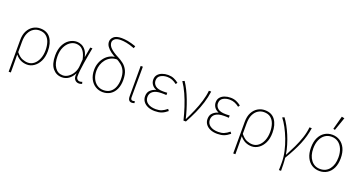

<svg xmlns="http://www.w3.org/2000/svg" viewBox="-47 -1534 4683 2497"><g transform="rotate(20 2295.0 -286.0)"><path d="M92 180V-257Q92 -334 119.5 -385.5Q147 -437 191.5 -463.5Q236 -490 288 -490Q384 -490 432 -423.5Q480 -357 480 -246Q480 -165 452 -107.5Q424 -50 379 -19Q334 12 284 12Q239 12 199 -5.5Q159 -23 120 -68Q121 -20 121.5 18Q122 56 122 94Q122 132 122 180ZM286 -16Q331 -16 368 -45.5Q405 -75 426.5 -127Q448 -179 448 -246Q448 -307 431.5 -356Q415 -405 379.5 -433.5Q344 -462 286 -462Q244 -462 206.5 -439Q169 -416 145.5 -368Q122 -320 122 -244V-102Q166 -48 206.5 -32Q247 -16 286 -16Z M766 12Q688 12 638 -47.5Q588 -107 588 -225Q588 -310 617 -369Q646 -428 693.5 -459Q741 -490 796 -490Q828 -490 860.5 -475.5Q893 -461 918.5 -428Q944 -395 956 -340H958L982 -478H1012Q1002 -426 992 -370Q982 -314 973.5 -259.5Q965 -205 959.5 -156.5Q954 -108 954 -70Q954 -46 968.5 -31Q983 -16 1002 -16Q1011 -16 1020.5 -18.5Q1030 -21 1037 -24L1044 2Q1037 5 1026 8.5Q1015 12 1000 12Q964 12 942 -16.5Q920 -45 930 -100H928Q867 12 766 12ZM768 -16Q808 -16 844.5 -41.5Q881 -67 905.5 -109.5Q930 -152 934 -202L942 -298Q926 -370 900.5 -405Q875 -440 847 -451Q819 -462 794 -462Q749 -462 709.5 -434Q670 -406 645 -353.5Q620 -301 620 -225Q620 -131 659 -73.5Q698 -16 768 -16Z M1330 12Q1276 12 1230 -15.5Q1184 -43 1156 -96Q1128 -149 1128 -224Q1128 -274 1144 -318.5Q1160 -363 1189.5 -398.5Q1219 -434 1259 -454Q1299 -474 1346 -474L1364 -452Q1315 -452 1277 -432Q1239 -412 1213 -379.5Q1187 -347 1173.5 -307Q1160 -267 1160 -226Q1160 -162 1182 -115Q1204 -68 1242.5 -42Q1281 -16 1330 -16Q1387 -16 1424.5 -44Q1462 -72 1480 -119Q1498 -166 1498 -224Q1498 -297 1477 -341.5Q1456 -386 1422 -413Q1388 -440 1348 -460Q1302 -483 1265 -510Q1228 -537 1206 -568Q1184 -599 1184 -634Q1184 -673 1217.5 -703.5Q1251 -734 1326 -734Q1365 -734 1412 -725.5Q1459 -717 1526 -694L1516 -664Q1446 -690 1401.5 -698Q1357 -706 1324 -706Q1267 -706 1241.5 -684.5Q1216 -663 1216 -636Q1216 -593 1256 -556Q1296 -519 1362 -486Q1404 -465 1442.5 -435.5Q1481 -406 1505.5 -356.5Q1530 -307 1530 -226Q1530 -155 1506 -101.5Q1482 -48 1437 -18Q1392 12 1330 12Z M1734 12Q1717 12 1705 5Q1693 -2 1686.5 -17.5Q1680 -33 1680 -58V-478H1710Q1710 -406 1709.5 -335.5Q1709 -265 1708.5 -194.5Q1708 -124 1708 -52Q1708 -34 1716 -25Q1724 -16 1736 -16Q1743 -16 1749 -17.5Q1755 -19 1764 -22L1770 4Q1763 7 1754 9.5Q1745 12 1734 12Z M2052 12Q1995 12 1954 -6Q1913 -24 1890.5 -55.5Q1868 -87 1868 -128Q1868 -182 1900.5 -212Q1933 -242 1972 -252V-256Q1935 -271 1914.5 -301Q1894 -331 1894 -368Q1894 -408 1916 -435Q1938 -462 1975.5 -476Q2013 -490 2058 -490Q2102 -490 2137.5 -475Q2173 -460 2204 -435L2188 -412Q2157 -436 2125.5 -449Q2094 -462 2056 -462Q2004 -462 1965 -439Q1926 -416 1926 -366Q1926 -324 1959.5 -295Q1993 -266 2070 -266Q2084 -266 2094.5 -266.5Q2105 -267 2124 -268V-236Q2103 -238 2088 -238Q2073 -238 2056 -238Q1980 -238 1940 -209Q1900 -180 1900 -129Q1900 -77 1942 -46.5Q1984 -16 2056 -16Q2101 -16 2134.5 -29.5Q2168 -43 2207 -75L2224 -51Q2183 -17 2144.5 -2.5Q2106 12 2052 12Z M2446 0Q2425 -87 2397 -173Q2369 -259 2334 -337Q2299 -415 2256 -478L2284 -490Q2313 -447 2340.5 -391.5Q2368 -336 2391.5 -274.5Q2415 -213 2434 -151Q2453 -89 2466 -32H2470Q2504 -99 2537 -175Q2570 -251 2593.5 -328.5Q2617 -406 2624 -478H2656Q2645 -396 2620.5 -317Q2596 -238 2560.5 -159.5Q2525 -81 2480 0Z M2916 12Q2859 12 2818 -6Q2777 -24 2754.5 -55.5Q2732 -87 2732 -128Q2732 -182 2764.5 -212Q2797 -242 2836 -252V-256Q2799 -271 2778.5 -301Q2758 -331 2758 -368Q2758 -408 2780 -435Q2802 -462 2839.5 -476Q2877 -490 2922 -490Q2966 -490 3001.5 -475Q3037 -460 3068 -435L3052 -412Q3021 -436 2989.5 -449Q2958 -462 2920 -462Q2868 -462 2829 -439Q2790 -416 2790 -366Q2790 -324 2823.5 -295Q2857 -266 2934 -266Q2948 -266 2958.5 -266.5Q2969 -267 2988 -268V-236Q2967 -238 2952 -238Q2937 -238 2920 -238Q2844 -238 2804 -209Q2764 -180 2764 -129Q2764 -77 2806 -46.5Q2848 -16 2920 -16Q2965 -16 2998.5 -29.5Q3032 -43 3071 -75L3088 -51Q3047 -17 3008.5 -2.5Q2970 12 2916 12Z M3200 180V-257Q3200 -334 3227.5 -385.5Q3255 -437 3299.5 -463.5Q3344 -490 3396 -490Q3492 -490 3540 -423.5Q3588 -357 3588 -246Q3588 -165 3560 -107.5Q3532 -50 3487 -19Q3442 12 3392 12Q3347 12 3307 -5.5Q3267 -23 3228 -68Q3229 -20 3229.5 18Q3230 56 3230 94Q3230 132 3230 180ZM3394 -16Q3439 -16 3476 -45.5Q3513 -75 3534.5 -127Q3556 -179 3556 -246Q3556 -307 3539.5 -356Q3523 -405 3487.5 -433.5Q3452 -462 3394 -462Q3352 -462 3314.5 -439Q3277 -416 3253.5 -368Q3230 -320 3230 -244V-102Q3274 -48 3314.5 -32Q3355 -16 3394 -16Z M3832 180Q3833 157 3833.5 140.5Q3834 124 3834 108.5Q3834 93 3834 72Q3834 1 3816.5 -77.5Q3799 -156 3770 -232Q3741 -308 3706.5 -372Q3672 -436 3638 -478L3666 -490Q3694 -453 3722.5 -401.5Q3751 -350 3776.5 -289.5Q3802 -229 3821 -165Q3840 -101 3849 -41H3853Q3890 -110 3924.5 -182.5Q3959 -255 3984 -329.5Q4009 -404 4016 -478H4048Q4039 -418 4023.5 -362Q4008 -306 3984.5 -249.5Q3961 -193 3929 -131.5Q3897 -70 3854 2Q3859 42 3860.5 90Q3862 138 3862 180Z M4330 12Q4271 12 4224.5 -17Q4178 -46 4151 -102Q4124 -158 4124 -238Q4124 -319 4151 -375Q4178 -431 4224.5 -460.5Q4271 -490 4330 -490Q4389 -490 4435.5 -460.5Q4482 -431 4509 -375Q4536 -319 4536 -238Q4536 -158 4509 -102Q4482 -46 4435.5 -17Q4389 12 4330 12ZM4330 -16Q4410 -16 4457 -77Q4504 -138 4504 -238Q4504 -305 4482.5 -355.5Q4461 -406 4422 -434Q4383 -462 4330 -462Q4277 -462 4238 -434Q4199 -406 4177.5 -355.5Q4156 -305 4156 -238Q4156 -138 4203.5 -77Q4251 -16 4330 -16ZM4338 -560 4314 -566 4364 -752 4402 -744Z"/></g></svg>

Font: Source Sans 3 Variable
Style: Regular
Weight: 200
Designer: Paul D. Hunt
Foundry: Adobe Systems Incorporated
Version: Version 3.026